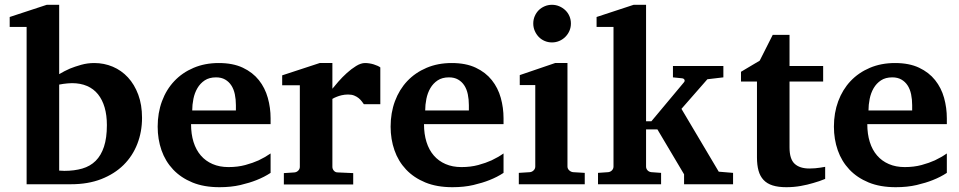

<svg xmlns="http://www.w3.org/2000/svg" viewBox="-20 -760 3957 792"><path d="M565.9 -273.9Q565.9 -216.3 546.4 -166.3Q526.9 -116.2 489.5 -79.3Q452.1 -42.5 397.7 -21.2Q343.3 0 272.9 0H89.8V-648.9H20V-689.9L172.9 -740.2H224.1V-454.1Q245.1 -466.8 268.6 -477.1Q289.1 -485.4 314.9 -492.7Q340.8 -500 369.1 -500Q409.2 -500 445.1 -484.9Q481 -469.7 507.8 -440.7Q534.7 -411.6 550.3 -369.6Q565.9 -327.6 565.9 -273.9ZM420.9 -244.1Q420.9 -284.7 411.6 -316.7Q402.3 -348.6 384.3 -371.1Q366.2 -393.6 339.1 -405.3Q312 -417 276.9 -417Q267.6 -417 258.5 -416Q249.5 -415 241.7 -414.1L224.1 -411.1V-56.2Q232.9 -56.2 236.6 -55.7Q240.2 -55.2 245.1 -55.2Q286.6 -55.2 319.3 -64.7Q352.1 -74.2 374.5 -96.4Q397 -118.7 408.9 -154.8Q420.9 -190.9 420.9 -244.1Z M953.1 -326.2Q953.1 -350.1 948.7 -371.1Q944.3 -392.1 934.3 -407.5Q924.3 -422.9 908.7 -431.9Q893.1 -440.9 871.1 -440.9Q843.3 -440.9 824.5 -428.5Q805.7 -416 794.2 -396.2Q782.7 -376.5 777.8 -352.1Q772.9 -327.6 772.9 -304.2H953.1ZM1096.2 -46.9Q1070.3 -29.8 1038.1 -17.1Q1010.3 -5.9 971.7 3.2Q933.1 12.2 885.3 12.2Q821.3 12.2 773.7 -7.3Q726.1 -26.9 694.1 -60.8Q662.1 -94.7 646.2 -140.1Q630.4 -185.5 630.4 -237.8Q630.4 -294.4 648.2 -342.5Q666 -390.6 699 -425.5Q731.9 -460.4 778.6 -480.2Q825.2 -500 882.3 -500Q940.9 -500 981.7 -480.7Q1022.5 -461.4 1047.9 -429.4Q1073.2 -397.5 1084.7 -356.4Q1096.2 -315.4 1096.2 -272V-248H768.1Q768.1 -207 778.3 -174.3Q788.6 -141.6 808.3 -118.7Q828.1 -95.7 856.9 -83.3Q885.7 -70.8 922.4 -70.8Q960.4 -70.8 991.9 -79.3Q1023.4 -87.9 1046.9 -98.6Q1073.7 -111.3 1096.2 -127Z M1481 -330.1Q1477.5 -335 1472.4 -341.8Q1467.3 -348.6 1459.7 -355Q1452.1 -361.3 1441.4 -365.7Q1430.7 -370.1 1416 -370.1Q1401.9 -370.1 1389.6 -367.2Q1377.4 -364.3 1369.1 -360.8Q1358.9 -356.9 1351.1 -352.1V-71.8Q1351.1 -63 1357.2 -55.9Q1363.3 -48.8 1373 -48.8L1437 -45.9V1H1150.9V-45.9L1194.8 -48.8Q1204.1 -49.8 1210.4 -56.4Q1216.8 -63 1216.8 -71.8V-408.2H1144V-449.2L1298.8 -500H1351.1V-394Q1360.4 -405.8 1376.2 -423.8Q1392.1 -441.9 1410.6 -458.7Q1429.2 -475.6 1449 -487.8Q1468.8 -500 1485.8 -500Q1494.6 -500 1503.9 -498.5Q1513.2 -497.1 1521.7 -494.4Q1530.3 -491.7 1537.4 -488.5Q1544.4 -485.4 1548.8 -481.9V-330.1Z M1914.1 -326.2Q1914.1 -350.1 1909.7 -371.1Q1905.3 -392.1 1895.3 -407.5Q1885.3 -422.9 1869.6 -431.9Q1854 -440.9 1832 -440.9Q1804.2 -440.9 1785.4 -428.5Q1766.6 -416 1755.1 -396.2Q1743.7 -376.5 1738.8 -352.1Q1733.9 -327.6 1733.9 -304.2H1914.1ZM2057.1 -46.9Q2031.2 -29.8 1999 -17.1Q1971.2 -5.9 1932.6 3.2Q1894 12.2 1846.2 12.2Q1782.2 12.2 1734.6 -7.3Q1687 -26.9 1655 -60.8Q1623 -94.7 1607.2 -140.1Q1591.3 -185.5 1591.3 -237.8Q1591.3 -294.4 1609.1 -342.5Q1627 -390.6 1659.9 -425.5Q1692.9 -460.4 1739.5 -480.2Q1786.1 -500 1843.3 -500Q1901.9 -500 1942.6 -480.7Q1983.4 -461.4 2008.8 -429.4Q2034.2 -397.5 2045.7 -356.4Q2057.1 -315.4 2057.1 -272V-248H1729Q1729 -207 1739.3 -174.3Q1749.5 -141.6 1769.3 -118.7Q1789.1 -95.7 1817.9 -83.3Q1846.7 -70.8 1883.3 -70.8Q1921.4 -70.8 1952.9 -79.3Q1984.4 -87.9 2007.8 -98.6Q2034.7 -111.3 2057.1 -127Z M2120.1 0V-46.9L2166 -49.8Q2174.8 -50.8 2181.4 -57.4Q2188 -64 2188 -73.2V-409.2H2124V-450.2L2270 -500H2320.8V-73.2Q2320.8 -64 2327.9 -57.4Q2335 -50.8 2343.8 -49.8L2392.1 -46.9V0ZM2335 -663.1Q2335 -647 2328.9 -632.8Q2322.8 -618.7 2312 -607.9Q2301.3 -597.2 2287.1 -591.1Q2272.9 -585 2256.8 -585Q2240.7 -585 2226.6 -591.1Q2212.4 -597.2 2202.1 -607.9Q2191.9 -618.7 2185.8 -632.8Q2179.7 -647 2179.7 -663.1Q2179.7 -679.2 2185.8 -693.4Q2191.9 -707.5 2202.1 -717.8Q2212.4 -728 2226.6 -734.1Q2240.7 -740.2 2256.8 -740.2Q2272.9 -740.2 2287.1 -734.1Q2301.3 -728 2312 -717.8Q2322.8 -707.5 2328.9 -693.4Q2335 -679.2 2335 -663.1Z M2801.8 0V-41L2691.9 -226.1H2645V-73.2Q2645 -64 2651.1 -57.4Q2657.2 -50.8 2667 -49.8L2707 -46.9V0H2446.8V-46.9L2488.8 -49.8Q2498 -50.8 2504.4 -57.4Q2510.7 -64 2510.7 -73.2V-648.9H2440.9V-689.9L2593.8 -740.2H2645V-259.8H2667L2800.8 -419.9Q2805.7 -425.3 2803.5 -430.7Q2801.3 -436 2793.9 -437L2755.9 -440.9V-487.8H2963.9V-440.9L2897.9 -433.1L2791 -311L2944.8 -51.8L3003.9 -46.9V0Z M3383.8 -22Q3360.4 -12.2 3334 -4.9Q3311.5 2 3283 7.1Q3254.4 12.2 3223.6 12.2Q3190.4 12.2 3167.2 4.9Q3144 -2.4 3129.6 -17.8Q3115.2 -33.2 3108.9 -56.2Q3102.5 -79.1 3102.5 -110.8V-423.8H3036.6V-463.9L3113.8 -509.8L3167.5 -616.2H3236.8V-487.8H3375.5V-423.8H3236.8V-151.9Q3236.8 -104 3257.8 -84.5Q3278.8 -64.9 3318.8 -64.9Q3330.6 -64.9 3342.3 -65.9Q3354 -66.9 3363.3 -68.4Q3374 -69.8 3383.8 -71.8Z M3742.7 -326.2Q3742.7 -350.1 3738.3 -371.1Q3733.9 -392.1 3723.9 -407.5Q3713.9 -422.9 3698.2 -431.9Q3682.6 -440.9 3660.6 -440.9Q3632.8 -440.9 3614 -428.5Q3595.2 -416 3583.7 -396.2Q3572.3 -376.5 3567.4 -352.1Q3562.5 -327.6 3562.5 -304.2H3742.7ZM3885.7 -46.9Q3859.9 -29.8 3827.6 -17.1Q3799.8 -5.9 3761.2 3.2Q3722.7 12.2 3674.8 12.2Q3610.8 12.2 3563.2 -7.3Q3515.6 -26.9 3483.6 -60.8Q3451.7 -94.7 3435.8 -140.1Q3419.9 -185.5 3419.9 -237.8Q3419.9 -294.4 3437.7 -342.5Q3455.6 -390.6 3488.5 -425.5Q3521.5 -460.4 3568.1 -480.2Q3614.7 -500 3671.9 -500Q3730.5 -500 3771.2 -480.7Q3812 -461.4 3837.4 -429.4Q3862.8 -397.5 3874.3 -356.4Q3885.7 -315.4 3885.7 -272V-248H3557.6Q3557.6 -207 3567.9 -174.3Q3578.1 -141.6 3597.9 -118.7Q3617.7 -95.7 3646.5 -83.3Q3675.3 -70.8 3711.9 -70.8Q3750 -70.8 3781.5 -79.3Q3813 -87.9 3836.4 -98.6Q3863.3 -111.3 3885.7 -127Z"/></svg>

Font: Charis SIL Eur
Style: Bold
Weight: 700
Foundry: SIL International
Version: Version 5.000